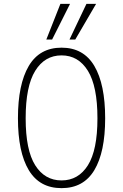

<svg xmlns="http://www.w3.org/2000/svg" viewBox="-20 -963 640 995"><path d="M113 -350Q113 -185 162.5 -106.5Q212 -28 299 -28Q386 -28 435.5 -106.5Q485 -185 485 -350Q485 -516 435.5 -596Q386 -676 299 -676Q212 -676 162.5 -596Q113 -516 113 -350ZM525 -350Q525 -175 469 -81.5Q413 12 299 12Q185 12 129 -81.5Q73 -175 73 -350Q73 -526 129 -621Q185 -716 299 -716Q413 -716 469 -621Q525 -526 525 -350ZM343 -943 250 -758H220L293 -943ZM478 -943 370 -758H340L428 -943Z"/></svg>

Font: Fliege Mono Thin
Style: Regular
Weight: 100
Version: Version 0.020;Glyphs 3.3 (3306)